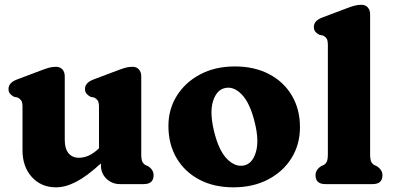

<svg xmlns="http://www.w3.org/2000/svg" viewBox="-20 -769 1640 802"><path d="M74 -141.5V-321.5Q74 -342 68.5 -349.5Q63 -357 54 -361.5L39 -364.5Q28.5 -370 22 -377.5Q15.5 -385 15.5 -397.5Q15.5 -423.5 51 -437L146.5 -473Q168.5 -481.5 183.2 -485.8Q198 -490 214 -490Q231 -490 240.8 -479Q250.5 -468 250.5 -450V-184.5Q250.5 -148 266.2 -129Q282 -110 309.5 -110Q328 -110 347.5 -117.8Q367 -125.5 388 -144.5L393.5 -149.5V-321.5Q393.5 -342 388 -349.5Q382.5 -357 373.5 -361.5L358.5 -364.5Q348 -370 341.5 -377.5Q335 -385 335 -397.5Q335 -423.5 370.5 -437L466 -473Q488 -481.5 502.8 -485.8Q517.5 -490 533.5 -490Q550.5 -490 560.2 -479Q570 -468 570 -450V-126Q570 -103 574.5 -93.8Q579 -84.5 587 -80L598 -75Q621.5 -60.5 621.5 -37Q621.5 0 580.5 0H481Q448 0 424.8 -22.2Q401.5 -44.5 401.5 -79V-86.5Q343.5 -33 298.5 -9.8Q253.5 13.5 214 13.5Q152 13.5 113 -29.5Q74 -72.5 74 -141.5Z M961.5 -491.5Q1043 -491.5 1104.2 -459.2Q1165.5 -427 1199.2 -369.8Q1233 -312.5 1233 -237.5Q1233 -166 1198 -109.2Q1163 -52.5 1100.2 -19.5Q1037.5 13.5 955 13.5Q873.5 13.5 812.5 -18.8Q751.5 -51 717.5 -108.8Q683.5 -166.5 683.5 -243Q683.5 -312.5 718.5 -368.8Q753.5 -425 816 -458.2Q878.5 -491.5 961.5 -491.5ZM1000 -78Q1035 -86 1049 -134.2Q1063 -182.5 1044 -258Q1024.5 -338.5 990 -374.2Q955.5 -410 919 -401Q885 -393.5 870 -347Q855 -300.5 874 -221Q893.5 -140.5 928.2 -105.2Q963 -70 1000 -78Z M1526 -709V-126Q1526 -103 1530.5 -93.8Q1535 -84.5 1543 -80L1553.5 -75Q1577.5 -60 1577.5 -37Q1577.5 0 1536.5 0H1339Q1298 0 1298 -37Q1298 -60 1321.5 -75L1332.5 -80Q1340.5 -84.5 1345 -93.8Q1349.5 -103 1349.5 -126V-580.5Q1349.5 -601 1344 -608.5Q1338.5 -616 1329.5 -620.5L1314.5 -623.5Q1304 -628.5 1297.5 -636.2Q1291 -644 1291 -656.5Q1291 -682.5 1326.5 -696L1422 -732Q1444 -740.5 1458.8 -744.8Q1473.5 -749 1489.5 -749Q1506.5 -749 1516.2 -738Q1526 -727 1526 -709Z"/></svg>

Font: Fraunces 9pt SuperSoft
Style: Bold
Weight: 700
Version: Version 1.000;[b76b70a41]